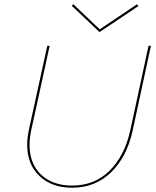

<svg xmlns="http://www.w3.org/2000/svg" viewBox="-20 -872 729 897"><path d="M107 -196Q107 -226 115 -266L201 -658H212L126 -264Q118 -226 118 -196Q118 -107 172 -56Q226 -5 317 -5Q422 -5 492.5 -75Q563 -145 589 -265L674 -658H685L600 -263Q573 -139 499 -67Q425 5 317 5Q222 5 164.5 -49.5Q107 -104 107 -196ZM627 -844 445 -722 315 -845 323 -852 446 -735 620 -852Z"/></svg>

Font: Ysabeau Hairline
Style: Italic
Weight: 100
Italic angle: -12°
Designer: Christian Thalmann (Catharsis Fonts)
Version: Version 0.003